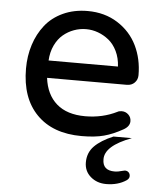

<svg xmlns="http://www.w3.org/2000/svg" viewBox="-52 -565 674 813"><g transform="rotate(5 285.0 -158.5)"><path d="M508.8 -70.8Q508.8 -48.8 482.9 -34.2Q440.9 -10.7 402.8 -0.5Q364.7 9.8 308.1 9.8Q185.5 9.8 117.2 -59.8Q48.8 -129.4 48.8 -254.9Q48.8 -308.6 64 -356Q79.1 -403.3 108.2 -440.2Q137.2 -477.1 183.6 -498.5Q230 -520 288.1 -520Q360.8 -520 415.8 -485.1Q470.7 -450.2 498.3 -393.6Q525.9 -336.9 525.9 -268.1Q525.9 -249 513.2 -236.1Q500.5 -223.1 480 -223.1H141.1Q149.9 -152.3 194.1 -113.8Q238.3 -75.2 315.9 -75.2Q389.6 -75.2 451.2 -106Q457.5 -109.9 469.2 -109.9Q485.4 -109.9 497.1 -98.6Q508.8 -87.4 508.8 -70.8ZM141.1 -296.9H436Q434.1 -333 420.2 -361.8Q406.2 -390.6 385 -407.7Q363.8 -424.8 339.1 -433.8Q314.5 -442.9 288.1 -442.9Q261.7 -442.9 236.8 -433.8Q211.9 -424.8 191.2 -407.5Q170.4 -390.1 156.7 -361.6Q143.1 -333 141.1 -296.9ZM525.9 161.1Q525.9 171.4 515.1 179.2Q479.5 203.1 429.2 203.1Q390.1 203.1 363 179.7Q335.9 156.2 335.9 119.1Q335.9 77.6 363.3 49.8Q390.6 22 442.9 0H521Q407.7 42.5 409.2 100.1Q409.2 147 460 147Q475.1 147 495.1 141.1Q502.9 139.2 503.9 139.2Q513.7 139.2 519.8 145.3Q525.9 151.4 525.9 161.1Z"/></g></svg>

Font: Aka-Acid-Varela
Style: Regular
Weight: 400
Designer: Joe Prince, Avraham Cornfeld, Cyberella
Foundry: Joe Prince, Avraham Cornfeld, Cyberella
Version: Version 2.000; ttfautohint (v1.5.33-1714) -l 8 -r 50 -G 200 